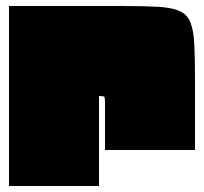

<svg xmlns="http://www.w3.org/2000/svg" viewBox="-20 -620 680 640"><path d="M10 -600H385Q458 -600 504.5 -597.5Q551 -595 577 -584Q603 -573 614 -547Q625 -521 627.5 -475Q630 -429 630 -355V-120H330V-280Q330 -295 327.5 -297.5Q325 -300 310 -300V0H10Z"/></svg>

Font: Badeen Display
Style: Regular
Weight: 400
Version: Version 1.000; ttfautohint (v1.8.4.7-5d5b)